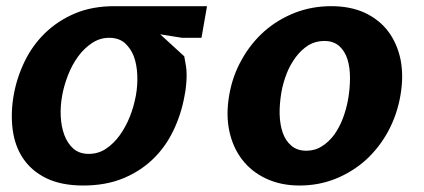

<svg xmlns="http://www.w3.org/2000/svg" viewBox="-20 -578 1340 607"><path d="M20 -168.5Q27 -116 52.5 -78Q79 -38 125.5 -15Q173.5 8.5 243 8.5Q314 8.5 369 -14Q424.5 -37 464 -75.5Q503.5 -113.5 528.5 -166Q553 -217 563.5 -275.5Q567 -292 568.5 -310Q570 -326 570 -340Q570 -356.5 568 -369Q564.5 -390 562.5 -400L486.5 -469.5L555.5 -458.5H617L634.5 -558.5H342.5Q271 -558.5 217 -535.5Q162.5 -512.5 122 -473Q82 -434 57.5 -383Q32.5 -331 23 -275.5Q13.5 -220 20 -168.5ZM176.5 -275.5Q181.5 -305 195 -340.5Q208.5 -374.5 227 -399.5Q245 -424.5 271 -442Q296 -458.5 325 -458.5Q355 -458.5 374 -442.5Q393.5 -425 403 -400Q412.5 -374.5 414 -341.5Q415.5 -308.5 409.5 -275.5Q403 -241 391 -210.5Q378.5 -178.5 359 -151Q340 -124.5 315.5 -108Q291 -91.5 260.5 -91.5Q231 -91.5 212 -108Q193.5 -124.5 183.5 -151Q173.5 -178 172 -210.5Q170.5 -243 176.5 -275.5Z M927 8.5Q988.5 8.5 1042.5 -13.5Q1096 -35.5 1138 -73.5Q1180 -112.5 1207.5 -163.5Q1235.5 -215.5 1246 -276.5Q1256.5 -336.5 1246.5 -389Q1236 -440 1207.5 -478.5Q1179 -516 1133.5 -537.5Q1087.5 -558.5 1027.5 -558.5Q966 -558.5 912 -537.5Q857.5 -516 815 -478.5Q772 -440 744 -389Q715 -338 704.5 -276.5Q694 -215 705 -163.5Q716 -112 745.5 -73.5Q775 -35 821 -13.5Q867.5 8.5 927 8.5ZM1080.5 -264Q1075 -233 1064 -204Q1053 -175 1036.5 -152Q1019.5 -129 997.5 -115.5Q976 -101.5 948.5 -101.5Q919.5 -101.5 901 -117.5Q882.5 -133 873.5 -159.5Q865 -184 864 -218Q863.5 -249.5 869.5 -285.5Q874.5 -315 886.5 -346Q897 -373 915.5 -398Q932.5 -420.5 955 -435Q977.5 -448.5 1005.5 -448.5Q1034 -448.5 1052.5 -432.5Q1070.5 -416 1078.5 -390.5Q1086.5 -365 1086.5 -331Q1086.5 -298 1080.5 -264Z"/></svg>

Font: B612
Style: Regular
Weight: 700
Italic angle: -10°
Designer: Nicolas Chauveau, Thomas Paillot, Jonathan Favre-Lamarine, Jean-Luc Vinot
Foundry: AIRBUS
Version: Version 1.008